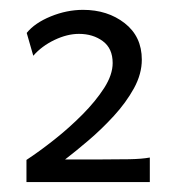

<svg xmlns="http://www.w3.org/2000/svg" viewBox="-20 -615 348 386"><path d="M33.2 -249V-293.5Q59.1 -310.5 89.1 -334.2Q119.1 -357.9 145.8 -384.8Q172.4 -411.6 189.5 -438.2Q206.5 -464.8 206.5 -488.3Q206.5 -517.6 186.8 -532.2Q167 -546.9 138.7 -546.9Q115.2 -546.9 89.6 -534.7Q64 -522.5 46.9 -502.9L33.7 -548.8Q49.8 -568.8 82 -582Q114.3 -595.2 147 -595.2Q196.3 -595.2 230.7 -568.4Q265.1 -541.5 265.1 -495.1Q265.1 -466.3 249.3 -437.5Q233.4 -408.7 209 -382.1Q184.6 -355.5 158.2 -333Q131.8 -310.5 110.8 -294.4H177.2Q214.8 -294.4 240.2 -294.9Q265.6 -295.4 281.2 -298.3V-249Z"/></svg>

Font: Harmattan Medium
Style: Regular
Weight: 500
Designer: George W. Nuss III and SIL International
Foundry: SIL International
Version: Version 4.000